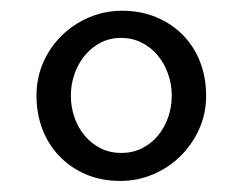

<svg xmlns="http://www.w3.org/2000/svg" viewBox="-20 -736 445 352"><path d="M109.9 -560.5Q109.9 -540 116.5 -521Q123 -502 135.3 -487.3Q147.5 -472.7 164.6 -464.1Q181.6 -455.6 202.6 -455.6Q223.1 -455.6 240.2 -464.1Q257.3 -472.7 269.5 -487.3Q281.7 -502 288.3 -521Q294.9 -540 294.9 -560.5Q294.9 -581.1 288.3 -600.1Q281.7 -619.1 269.5 -634Q257.3 -648.9 240 -657.7Q222.7 -666.5 201.7 -666.5Q181.2 -666.5 164.3 -657.7Q147.5 -648.9 135.3 -634Q123 -619.1 116.5 -600.1Q109.9 -581.1 109.9 -560.5ZM46.9 -560.5Q46.9 -593.3 59.3 -621.6Q71.8 -649.9 93.3 -670.9Q114.7 -691.9 143.3 -704.1Q171.9 -716.3 203.6 -716.3Q238.8 -716.3 267.3 -704.1Q295.9 -691.9 316.2 -670.9Q336.4 -649.9 347.2 -621.6Q357.9 -593.3 357.9 -560.5Q357.9 -527.8 345.2 -499.5Q332.5 -471.2 311 -450Q289.6 -428.7 261 -416.5Q232.4 -404.3 200.7 -404.3Q165.5 -404.3 137.2 -416.5Q108.9 -428.7 88.6 -450Q68.4 -471.2 57.6 -499.5Q46.9 -527.8 46.9 -560.5Z"/></svg>

Font: Lora
Style: Regular
Weight: 400
Designer: Olga Karpushina, Alexei Vanyashin
Foundry: Cyreal (www.cyreal.org, a@cyreal.org)
Version: Version 1.014